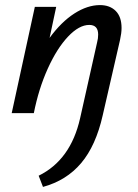

<svg xmlns="http://www.w3.org/2000/svg" viewBox="-20 -445 544 755"><path d="M458 -335Q458 -315 452 -288L384 8Q357 128 299 196.5Q241 265 149 290L132 246Q258 184 295 20L362 -279Q366 -294 366 -309Q366 -347 331 -347Q291 -347 247.5 -301Q204 -255 168 -175.5Q132 -96 113 0H26L117 -418H201L175 -296Q221 -359 272.5 -392Q324 -425 373 -425Q412 -425 435 -402Q458 -379 458 -335Z"/></svg>

Font: Ysabeau Infant Semibold
Style: Italic
Weight: 600
Italic angle: -12°
Designer: Christian Thalmann (Catharsis Fonts)
Version: Version 0.003